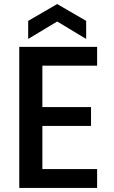

<svg xmlns="http://www.w3.org/2000/svg" viewBox="-20 -927 564 947"><path d="M189 -603V-399H429V-306H189V-93H459V0H75V-696H459V-603ZM262 -821 119 -735V-824L262 -907L405 -824V-735Z"/></svg>

Font: Poppins-Tabular Medium
Style: Regular
Weight: 500
Designer: Ninad Kale (Devanagari), Jonny Pinhorn (Latin)
Foundry: Indian Type Foundry
Version: Version 4.004